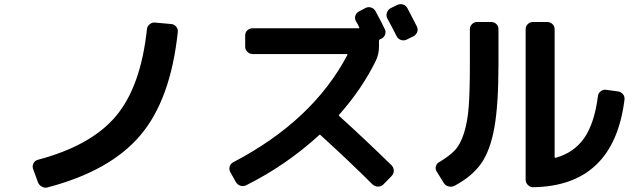

<svg xmlns="http://www.w3.org/2000/svg" viewBox="-20 -858 3040 918"><path d="M161.1 12.7 137.7 -51.8Q133.8 -64.5 140.1 -77.1Q146.5 -89.8 160.2 -93.8Q415 -161.1 534.2 -302.7Q653.3 -444.3 682.6 -718.8Q683.6 -732.4 695.8 -742.2Q708 -752 721.7 -750L797.9 -743.2Q812.5 -742.2 822.3 -730.5Q832 -718.8 830.1 -705.1Q795.9 -381.8 650.9 -210.9Q505.9 -40 207 38.1Q193.4 42 179.7 34.2Q166 26.4 161.1 12.7Z M1792 -634.8Q1792 -599.6 1777.3 -568.4Q1710.9 -432.6 1601.6 -309.6Q1598.6 -306.6 1602.5 -302.7Q1724.6 -192.4 1852.5 -67.4Q1862.3 -56.6 1862.8 -42.5Q1863.3 -28.3 1852.5 -16.6L1812.5 24.4Q1801.8 34.2 1787.6 34.2Q1773.4 34.2 1761.7 24.4Q1653.3 -84 1512.7 -211.9Q1508.8 -215.8 1505.9 -211.9Q1347.7 -67.4 1156.2 28.3Q1142.6 34.2 1128.9 29.8Q1115.2 25.4 1107.4 11.7L1081.1 -35.2Q1074.2 -47.9 1078.1 -61.5Q1082 -75.2 1094.7 -82Q1475.6 -281.2 1640.6 -594.7Q1642.6 -599.6 1637.7 -599.6H1188.5Q1173.8 -599.6 1163.1 -609.9Q1152.3 -620.1 1152.3 -634.8V-688.5Q1152.3 -703.1 1162.6 -712.9Q1172.9 -722.7 1188.5 -722.7H1695.3Q1699.2 -722.7 1697.3 -728Q1695.3 -733.4 1689.9 -742.7Q1684.6 -752 1681.6 -756.8Q1674.8 -769.5 1679.2 -783.2Q1683.6 -796.9 1697.3 -803.7L1726.6 -819.3Q1739.3 -826.2 1753.4 -822.3Q1767.6 -818.4 1775.4 -804.7Q1805.7 -749 1819.3 -719.7Q1826.2 -707 1821.3 -692.9Q1816.4 -678.7 1802.7 -672.9L1796.9 -669.9Q1792 -668 1792 -663.1ZM1927.7 -819.3 1972.7 -732.4Q1979.5 -718.8 1975.1 -705.6Q1970.7 -692.4 1957 -684.6L1924.8 -668.9Q1911.1 -662.1 1897 -667Q1882.8 -671.9 1876 -685.5Q1862.3 -713.9 1832 -769.5Q1825.2 -782.2 1829.6 -796.4Q1834 -810.5 1846.7 -818.4L1878.9 -834Q1892.6 -840.8 1906.7 -836.4Q1920.9 -832 1927.7 -819.3Z M2529.3 37.1Q2514.6 37.1 2503.9 26.4Q2493.2 15.6 2493.2 1V-717.8Q2493.2 -732.4 2503.4 -742.7Q2513.7 -752.9 2529.3 -752.9H2595.7Q2610.4 -752.9 2621.1 -743.2Q2631.8 -733.4 2631.8 -717.8V-108.4Q2631.8 -102.5 2636.7 -103.5Q2724.6 -127.9 2773.4 -198.2Q2822.3 -268.6 2838.9 -398.4Q2840.8 -413.1 2852.5 -421.9Q2864.3 -430.7 2877.9 -428.7L2934.6 -420.9Q2949.2 -418.9 2958.5 -407.7Q2967.8 -396.5 2965.8 -380.9Q2914.1 31.2 2529.3 37.1ZM2101.6 16.6 2068.4 -37.1Q2060.5 -48.8 2064 -62.5Q2067.4 -76.2 2080.1 -83Q2127.9 -111.3 2154.8 -139.6Q2181.6 -168 2198.7 -222.2Q2215.8 -276.4 2221.2 -349.6Q2226.6 -422.9 2226.6 -549.8V-717.8Q2226.6 -732.4 2236.8 -742.7Q2247.1 -752.9 2261.7 -752.9H2328.1Q2342.8 -752.9 2353 -743.2Q2363.3 -733.4 2363.3 -717.8V-549.8Q2363.3 -358.4 2343.8 -248.5Q2324.2 -138.7 2280.8 -76.7Q2237.3 -14.6 2153.3 30.3Q2139.6 37.1 2124.5 33.2Q2109.4 29.3 2101.6 16.6Z"/></svg>

Font: Rounded-L Mgen+ 1m bold
Style: Bold
Weight: 700
Designer: [Source Han Sans]
Ryoko NISHIZUKA  (kana & ideographs); Paul D. Hunt (Latin, Greek & Cyrillic); Wenlong ZHANG  (bopomofo
Version: Version 1.059.20150602